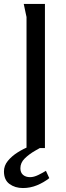

<svg xmlns="http://www.w3.org/2000/svg" viewBox="-47 -748 335 970"><path d="M73 -728H180V0H87V-662Q87 -663 83.5 -678Q80 -693 77 -709Q74 -725 73 -728ZM202 152Q174 174 140 188Q106 202 69 202Q29 202 1 181.5Q-27 161 -27 118Q-27 89 -7.5 65Q12 41 42 22Q72 3 103.5 -9Q135 -21 159 -25L179 -14Q159 -3 129.5 14Q100 31 78 52.5Q56 74 56 102Q56 124 69.5 135.5Q83 147 105 147Q124 147 146.5 136Q169 125 185 115Z"/></svg>

Font: Rosario Light
Style: Regular
Weight: 300
Designer: Hector Gatti
Foundry: Omnibus Type
Version: Version 1.101; ttfautohint (v1.8.1.43-b0c9)